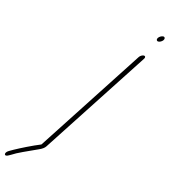

<svg xmlns="http://www.w3.org/2000/svg" viewBox="-194 -697 881 996"><g transform="rotate(15 246.5 -199.0)"><path d="M531.7 -576C537.8 -560 574.1 -581 568 -597C562.9 -613 525.6 -592 531.7 -576ZM463.5 -466 93.8 102C91.3 103 88.8 104 87.3 105L59.4 117C5.1 142 -34.3 163 -61.2 179C-85.1 193 -78.9 215 -56 201L-43.5 194C-30.1 185 -12.7 176 10.7 165C34.2 154 49.6 147 58.6 143L87 130C103.4 123 115.9 114 121.3 105L493.5 -466C498.4 -474 495.9 -481 487.9 -481C479.9 -481 468.4 -474 463.5 -466Z"/></g></svg>

Font: MewTooHand
Style: UltimateIta
Weight: 400
Designer: Mew Too, Robert Jablonski
Version: Version 0.77